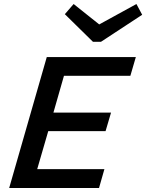

<svg xmlns="http://www.w3.org/2000/svg" viewBox="-20 -940 731 960"><path d="M304.2 -869.1 348.1 -919.9 476.1 -817.9 662.1 -919.9 690.9 -866.2 484.9 -731H444.8ZM213.9 -654.8H659.2L631.8 -561H299.8L247.1 -377H535.2L507.8 -284.2H221.2L166 -94.2H502L475.1 0H25.9Z"/></svg>

Font: IntelOne Mono Medium
Style: Italic
Weight: 500
Italic angle: -16°
Designer: Fred Shallcrass
Foundry: Frere-Jones Type LLC
Version: Version 1.200;hotconv 1.1.0;makeotfexe 2.6.0;FJTRelease1.2